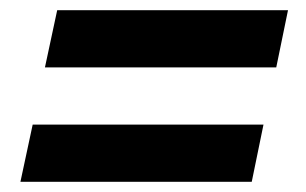

<svg xmlns="http://www.w3.org/2000/svg" viewBox="-20 -520 600 376"><path d="M544 -500 521 -388H68L92 -500ZM496 -276 473 -164H20L44 -276Z"/></svg>

Font: Roboto Serif 20pt
Style: Bold Italic
Weight: 700
Italic angle: -10°
Version: Version 1.007